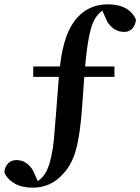

<svg xmlns="http://www.w3.org/2000/svg" viewBox="-32 -749 646 884"><path d="M121 -443H244Q261 -599 323 -667Q378 -729 465 -729Q562 -729 594 -659Q592 -634 577.5 -618Q563 -602 540 -602Q492 -602 462 -649L439 -700Q417 -684 402 -657Q374 -606 360 -443H495V-395H356L346 -255Q337 -130 318 -60.5Q299 9 259 51Q203 115 118 115Q69 115 35.5 96Q2 77 -12 45Q-10 20 4.5 4Q19 -12 44 -12Q91 -12 120 36L142 85Q167 68 182 39Q195 14 204 -28.5Q213 -71 216.5 -110Q220 -149 227 -239L239 -395H121Z"/></svg>

Font: Swei Spring CJKtc
Style: Bold
Weight: 700
Version: Version 1.021